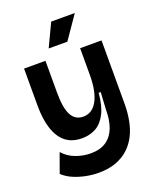

<svg xmlns="http://www.w3.org/2000/svg" viewBox="-159 -808 866 1062"><g transform="rotate(-20 274.0 -277.0)"><path d="M236 161Q200 161 162 153.5Q124 146 90 131.5Q56 117 30 93L71 -21Q102 14 145.5 29.5Q189 45 231 45Q287 45 322.5 21Q358 -3 375 -47Q392 -91 392 -152L398 -255H386Q380 -182 357 -136.5Q334 -91 298 -70.5Q262 -50 215 -50Q157 -50 119.5 -79.5Q82 -109 63 -166Q44 -223 44 -305V-522H170V-334Q170 -244 192.5 -202Q215 -160 262 -160Q288 -160 308.5 -173Q329 -186 343.5 -211.5Q358 -237 366 -275.5Q374 -314 374 -365V-522H500V-148Q500 -99 491.5 -53Q483 -7 464 31.5Q445 70 414 99Q383 128 339 144.5Q295 161 236 161ZM320 -580H210L274 -715H413Z"/></g></svg>

Font: Bricolage Grotesque 72pt SemiBold
Style: Regular
Weight: 600
Version: Version 1.001;gftools[0.9.33.dev8+g029e19f]